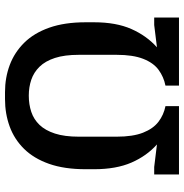

<svg xmlns="http://www.w3.org/2000/svg" viewBox="-4 -731 735 767"><g transform="rotate(-90 363.5 -347.5)"><path d="M50 0V-99H80L170 -88Q124 -129 97.5 -190Q71 -251 71 -339V-373Q71 -458 92.5 -519Q114 -580 152.5 -619Q191 -658 242 -676.5Q293 -695 351 -695H379Q437 -695 487.5 -676Q538 -657 576.5 -618Q615 -579 636.5 -518Q658 -457 658 -373V-339Q658 -251 631 -190Q604 -129 558 -88L647 -99H677V0H405V-54Q440 -61 468 -81.5Q496 -102 512 -143Q528 -184 528 -249V-400Q528 -457 515.5 -495.5Q503 -534 480.5 -557Q458 -580 428.5 -590Q399 -600 365 -600Q330 -600 300 -590Q270 -580 248 -557Q226 -534 213.5 -495.5Q201 -457 201 -400V-249Q201 -184 217 -143.5Q233 -103 260.5 -82Q288 -61 323 -54V0Z"/></g></svg>

Font: Chivo Medium
Style: Regular
Weight: 500
Designer: Hector Gatti
Foundry: Omnibus-Type
Version: Version 2.002